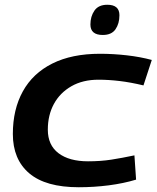

<svg xmlns="http://www.w3.org/2000/svg" viewBox="-20 -777 658 807"><path d="M311 10Q172 10 103 -48.5Q34 -107 34 -214Q34 -317 76 -393Q118 -469 200 -510Q282 -551 400 -551Q456 -551 513 -544.5Q570 -538 618 -525L583 -418Q529 -431 482.5 -436.5Q436 -442 394 -442Q328 -442 280 -414.5Q232 -387 206.5 -340Q181 -293 181 -232Q181 -167 226 -133Q271 -99 350 -99Q403 -99 448 -106Q493 -113 545 -124L552 -22Q499 -6 437 2Q375 10 311 10ZM412 -630Q360 -630 360 -674Q360 -708 377 -732.5Q394 -757 431 -757Q482 -757 482 -713Q482 -678 465.5 -654Q449 -630 412 -630Z"/></svg>

Font: Georama Extended SemiBold
Style: Italic
Weight: 600
Width: 7
Italic angle: -9°
Designer: Jean-Baptiste Levee
Foundry: Production Type
Version: Version 1.000